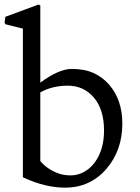

<svg xmlns="http://www.w3.org/2000/svg" viewBox="-20 -819 623 856"><path d="M270.5 17.6Q180.2 17.6 82 -28.8V-691.4L3.9 -710.9L0.5 -717.8L3.9 -744.1L151.9 -798.8L159.7 -794.4V-450.7Q242.7 -511.7 299.8 -511.7Q356.9 -511.7 397.2 -493.4Q437.5 -475.1 465.8 -442.4Q525.4 -374.5 525.4 -268.1Q525.4 -149.4 455.1 -66.9Q382.3 17.6 270.5 17.6ZM159.7 -407.2V-101.1Q189.9 -64 243.2 -44.9Q265.6 -37.1 295.7 -37.1Q325.7 -37.1 353.3 -51.8Q380.9 -66.4 400.9 -92.8Q443.8 -149.4 443.8 -236.8Q443.8 -332 397.5 -385.3Q352.1 -437 282.7 -437Q213.4 -437 159.7 -407.2Z"/></svg>

Font: Trykker
Style: Regular
Weight: 400
Designer: Magnus Gaarde
Foundry: Magnus Gaarde
Version: Version 1.001